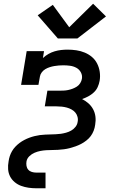

<svg xmlns="http://www.w3.org/2000/svg" viewBox="-20 -804 640 1029"><path d="M174 205Q153 205 132.5 202Q112 199 93 192Q74 185 58.5 172Q43 159 34 141.5Q25 124 23.5 103Q22 82 26 61Q28 46 32.5 32.5Q37 19 44.5 6Q52 -7 62.5 -18Q73 -29 85 -38Q97 -47 110.5 -54Q124 -61 137.5 -66Q151 -71 165 -74.5Q179 -78 193.5 -80Q208 -82 222 -82.5Q236 -83 250 -83.5Q264 -84 278.5 -84.5Q293 -85 306.5 -87Q320 -89 334.5 -93Q349 -97 362 -104.5Q375 -112 384.5 -124Q394 -136 396 -150Q399 -164 395.5 -177.5Q392 -191 383.5 -201Q375 -211 363 -217.5Q351 -224 338 -227.5Q325 -231 311 -232.5Q297 -234 282 -234H220L234 -318H296Q308 -318 320.5 -318.5Q333 -319 345 -321.5Q357 -324 369 -328.5Q381 -333 392 -340Q403 -347 410 -358.5Q417 -370 419 -382Q422 -400 413.5 -416Q405 -432 389.5 -440.5Q374 -449 356 -451.5Q338 -454 319 -454Q307 -454 295 -453Q283 -452 271 -450Q259 -448 246.5 -444Q234 -440 223 -433.5Q212 -427 204 -416.5Q196 -406 194 -394L186 -349H93L123 -530H216L210 -493Q224 -506 240 -515Q256 -524 273 -529Q290 -534 307.5 -536Q325 -538 342 -538Q366 -538 389.5 -534.5Q413 -531 434.5 -522Q456 -513 473 -498.5Q490 -484 500.5 -463.5Q511 -443 514.5 -419Q518 -395 514 -371Q511 -354 503.5 -337.5Q496 -321 482.5 -308.5Q469 -296 453 -287.5Q437 -279 420 -273Q438 -264 453.5 -250.5Q469 -237 479 -218.5Q489 -200 491.5 -178.5Q494 -157 490 -135Q488 -119 482 -103.5Q476 -88 466.5 -75Q457 -62 443 -51Q429 -40 414.5 -32.5Q400 -25 384.5 -19.5Q369 -14 353.5 -10Q338 -6 322.5 -4Q307 -2 291 -1Q275 0 259.5 0Q244 0 228 1Q212 2 196.5 5Q181 8 165.5 14.5Q150 21 137.5 33Q125 45 122 61Q120 73 122 85Q124 97 131.5 105.5Q139 114 150.5 117.5Q162 121 174 121H224V205ZM290 -598 182 -722 263 -778 351 -658 479 -784 548 -716 395 -598Z"/></svg>

Font: Iosevka Curly Slab MdEx
Style: Italic
Weight: 500
Width: 7
Italic angle: -9°
Monospace: yes
Designer: Belleve Invis
Foundry: Belleve Invis
Version: Version 11.0.0; ttfautohint (v1.8.3)